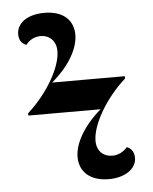

<svg xmlns="http://www.w3.org/2000/svg" viewBox="-52 -762 652 816"><g transform="rotate(-5 273.5 -354.0)"><path d="M380 10C447 10 498 -23 498 -71C498 -95 486 -112 467 -119C452 -101 430 -88 403 -88C365 -88 337 -113 337 -157C337 -226 400 -334 485 -410V-420H175C252 -485 291 -557 291 -614C291 -675 249 -718 168 -718C90 -718 49 -681 49 -637C49 -613 60 -596 80 -589C94 -608 116 -621 143 -621C181 -621 209 -595 209 -551C209 -482 146 -374 62 -299V-289H370C294 -223 255 -152 255 -95C255 -33 299 10 380 10Z"/></g></svg>

Font: Noto Serif Display ExtraBold
Style: Regular
Weight: 800
Designer: Monotype Design Team
Foundry: Monotype Imaging Inc.
Version: Version 2.009